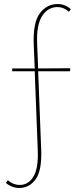

<svg xmlns="http://www.w3.org/2000/svg" viewBox="-20 -731 381 951"><path d="M164 -513 169 -392 328 -393 327 -378H169L184 10Q188 114 156.5 157Q125 200 76 200Q39 200 9 175L19 162Q46 185 76 185Q120 186 145.5 144Q171 102 167 12L152 -378H40L41 -392H152L147 -511Q143 -620 177.5 -665.5Q212 -711 265 -711Q303 -711 331 -685L321 -673Q295 -696 265 -696Q217 -696 188.5 -651.5Q160 -607 164 -513Z"/></svg>

Font: EauTestSC Thin
Style: Regular
Weight: 250
Designer: Christian Thalmann (Catharsis Fonts)
Version: Version 0.001;PS 000.001;hotconv 1.0.88;makeotf.lib2.5.64775